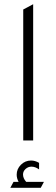

<svg xmlns="http://www.w3.org/2000/svg" viewBox="-20 -665 267 909"><path d="M90 0V-620L137 -645V0ZM29 224 44 196H68Q59 179 59 162Q59 135 79 115Q99 95 127 95Q146 95 165 106V137Q147 124 129 124Q113 124 101 135Q89 146 89 161Q89 179 104 196H188L173 224Z"/></svg>

Font: Tajawal Light
Style: Regular
Weight: 300
Designer: Boutros Fonts
Foundry: Created by Boutros International 2017
Version: Version 1.700